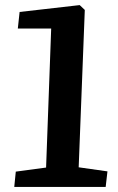

<svg xmlns="http://www.w3.org/2000/svg" viewBox="-20 -734 465 754"><path d="M181 -622H50L57 -687L293 -714L313 -695L289 -77L402 -61L395 0H36L42 -60L161 -76Z"/></svg>

Font: Literata 12pt SemiBold
Style: Italic
Weight: 600
Italic angle: -2°
Designer: Latin by Veronika Burian and Jose Scaglione. Greek by Irene Vlachou. Cyrillic by Vera Evstafieva
Foundry: TypeTogether
Version: Version 3.002